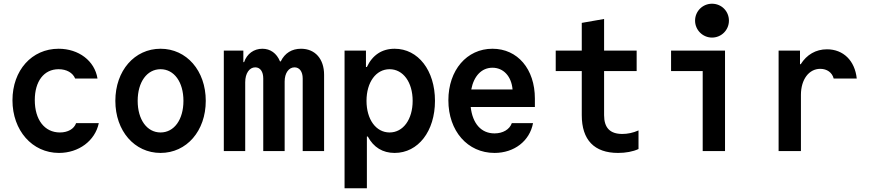

<svg xmlns="http://www.w3.org/2000/svg" viewBox="-20 -812 4680 1032"><path d="M389 -150C378 -119 345 -100 302 -100C219 -100 167 -169 167 -274C167 -375 216 -440 295 -440C338 -440 371 -421 384 -390H504C489 -485 403 -550 295 -550C151 -550 47 -434 47 -273C47 -111 153 10 297 10C403 10 491 -55 511 -150Z M843 10C983 10 1086 -108 1086 -270C1086 -432 983 -550 843 -550C703 -550 600 -432 600 -270C600 -108 703 10 843 10ZM843 -100C770 -100 720 -169 720 -270C720 -371 770 -440 843 -440C916 -440 966 -371 966 -270C966 -169 916 -100 843 -100Z M1183 0H1298V-370C1298 -417 1320 -450 1352 -450C1379 -450 1395 -427 1395 -390V0H1510V-374C1510 -419 1532 -450 1563 -450C1590 -450 1607 -427 1607 -390V0H1722V-410C1722 -495 1674 -550 1598 -550C1549 -550 1511 -527 1489 -482H1485C1467 -526 1433 -550 1390 -550C1345 -550 1307 -523 1292 -478H1288V-540H1183Z M1832 -540V200H1952V-78H1957C1988 -20 2037 10 2101 10C2228 10 2318 -107 2318 -270C2318 -433 2228 -550 2101 -550C2033 -550 1982 -516 1952 -452H1947V-540ZM2074 -440C2147 -440 2198 -370 2198 -270C2198 -170 2147 -100 2074 -100C2001 -100 1950 -170 1950 -270C1950 -370 2001 -440 2074 -440Z M2510 -237H2855V-282C2855 -441 2762 -550 2627 -550C2489 -550 2390 -435 2390 -273C2390 -108 2493 10 2638 10C2744 10 2827 -54 2845 -150H2731C2719 -116 2683 -95 2638 -95C2566 -95 2520 -148 2510 -237ZM2627 -448C2686 -448 2729 -402 2735 -331H2513C2527 -404 2569 -448 2627 -448Z M3227 -193V-430H3402V-540H3227V-710L3107 -689V-540H2967V-430H3107V-193C3107 -60 3174 10 3302 10C3343 10 3382 3 3412 -11V-111C3383 -98 3353 -92 3325 -92C3259 -92 3227 -125 3227 -193Z M3877 -540H3587V-430H3757V0H3877ZM3716 -701C3716 -651 3757 -610 3807 -610C3858 -610 3898 -651 3898 -701C3898 -752 3858 -792 3807 -792C3757 -792 3716 -752 3716 -701Z M4285 0V-302C4285 -385 4328 -442 4389 -442C4425 -442 4453 -422 4461 -390H4585C4575 -486 4513 -547 4425 -547C4365 -547 4316 -518 4284 -467H4280V-540H4165V0Z"/></svg>

Font: CommitMono-dimboump
Style: Bold
Weight: 700
Monospace: yes
Designer: Eigil Nikolajsen
Foundry: Eigil Nikolajsen
Version: Version 1.143